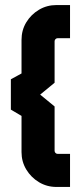

<svg xmlns="http://www.w3.org/2000/svg" viewBox="-20 -740 329 760"><path d="M203.4 0Q165.7 0 134.3 -18.8Q102.9 -37.7 84 -69Q65.2 -100.4 65.2 -137.5V-281.2L23 -306.1V-426.2L65.2 -449.2V-582.1Q65.2 -620.6 84 -651.6Q102.9 -682.7 134.3 -701.4Q165.7 -720 203.4 -720H257.2V-588.8H208.2Q203.3 -588.8 199.7 -585.2Q196.1 -581.6 196.1 -576.6V-412.5L139 -365.5L196.1 -318.6V-143.1Q196.1 -138.1 199.7 -134.5Q203.3 -130.9 208.2 -130.9H257.2V0H203.4Z"/></svg>

Font: Orbitron
Style: Regular
Weight: 400
Designer: Matt McInerney
Foundry: The League of Moveable Type
Version: Version 2.001